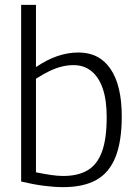

<svg xmlns="http://www.w3.org/2000/svg" viewBox="-20 -760 563 790"><path d="M67 -13V-740H128V-484Q174 -515 217 -529.5Q260 -544 303 -544Q389 -544 435 -476Q481 -408 481 -281Q481 -179 455.5 -114.5Q430 -50 377 -20Q324 10 240 10Q204 10 161 4.5Q118 -1 67 -13ZM128 -51Q163 -44 190 -40Q217 -36 240 -36Q302 -36 341.5 -60Q381 -84 400 -137Q419 -190 419 -278Q419 -348 403 -395Q387 -442 356.5 -467Q326 -492 283 -492Q258 -492 234 -486Q210 -480 184.5 -468Q159 -456 128 -436Z"/></svg>

Font: Georama ExtraCondensed Thin Light
Style: Regular
Weight: 300
Version: Version 1.001